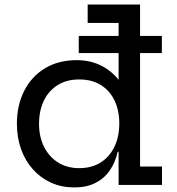

<svg xmlns="http://www.w3.org/2000/svg" viewBox="-20 -810 776 841"><path d="M325 -577.5V-652.5H689V-577.5ZM499.5 0V-193L502.5 -239.5V-308.5L499.5 -394V-709.5H364V-790H593.5V-80.5H689.5V0ZM316 -546.5Q379 -546.5 429.2 -519.5Q479.5 -492.5 513.8 -441Q548 -389.5 562.5 -315.5L502.5 -269.5Q502.5 -326 481.8 -369.5Q461 -413 421.8 -437.5Q382.5 -462 326.5 -462Q272 -462 232.5 -437.2Q193 -412.5 172 -368.8Q151 -325 151 -267.5Q151 -210.5 173 -166.8Q195 -123 234.5 -98.2Q274 -73.5 326.5 -73.5Q381.5 -73.5 420.8 -98.2Q460 -123 481.2 -167.2Q502.5 -211.5 502.5 -269.5L517.5 -145.5H495.5Q485.5 -99.5 461.5 -64.2Q437.5 -29 398.5 -9Q359.5 11 305.5 11Q250.5 11 204.5 -9.5Q158.5 -30 124.8 -67.5Q91 -105 72.5 -156Q54 -207 54 -267.5Q54 -349.5 86.2 -412.5Q118.5 -475.5 177.2 -511Q236 -546.5 316 -546.5Z"/></svg>

Font: Hepta Slab Medium
Style: Regular
Weight: 500
Designer: Michael LaGattuta
Foundry: Michael LaGattuta
Version: Version 1.102